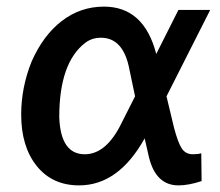

<svg xmlns="http://www.w3.org/2000/svg" viewBox="-20 -550 664 580"><path d="M519 10Q550 10 589 -3L588 -87Q578 -84 563 -84Q541 -84 529.5 -101Q518 -118 506 -163L483 -259L615 -520H519L452 -387Q415 -530 294 -530Q223 -530 166.5 -486.5Q110 -443 75 -363Q44 -285 44 -204Q44 -107 91 -48.5Q138 10 219 10Q338 10 417 -132L430 -75Q451 10 519 10ZM236 -84Q163 -84 159 -196Q159 -361 238 -421Q258 -436 285 -436Q353 -436 371 -340L388 -259L348 -180Q302 -84 236 -84Z"/></svg>

Font: Brisa Sans Medium
Style: Italic
Weight: 600
Italic angle: -8°
Designer: Dalton Maag Ltd
Foundry: Dalton Maag Ltd
Version: Version 1.101;July 10, 2019;FontCreator 11.5.0.2425 64-bit